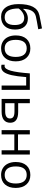

<svg xmlns="http://www.w3.org/2000/svg" viewBox="1392 -2198 816 3641"><g transform="rotate(90 1800.5 -378.0)"><path d="M58.1 -320.8Q58.1 -496.6 109.9 -595Q161.6 -693.4 273.9 -717.8Q413.6 -747.6 520 -766.1L535.2 -694.8Q365.7 -666.5 293 -649.9Q222.2 -633.8 186.8 -573.7Q151.4 -513.7 147.9 -410.2H153.8Q184.1 -451.2 231.9 -474.6Q279.8 -498 332 -498Q430.7 -498 485.8 -434.1Q541 -370.1 541 -256.8Q541 -131.3 477.1 -60.8Q413.1 9.8 298.8 9.8Q186 9.8 122.1 -76.7Q58.1 -163.1 58.1 -320.8ZM306.2 -58.1Q455.1 -58.1 455.1 -248Q455.1 -429.2 319.8 -429.2Q282.7 -429.2 248.3 -413.8Q213.9 -398.4 185.3 -373Q156.7 -347.7 141.1 -320.8Q141.1 -192.4 181.6 -125.2Q222.2 -58.1 306.2 -58.1Z M1144 -268.1Q1144 -137.2 1078.1 -63.7Q1012.2 9.8 896 9.8Q824.2 9.8 768.6 -23.9Q712.9 -57.6 682.6 -120.6Q652.3 -183.6 652.3 -268.1Q652.3 -398.9 717.8 -471.9Q783.2 -544.9 899.4 -544.9Q1011.7 -544.9 1077.9 -470.2Q1144 -395.5 1144 -268.1ZM736.3 -268.1Q736.3 -165.5 777.3 -111.8Q818.4 -58.1 897.9 -58.1Q977.5 -58.1 1018.8 -111.6Q1060.1 -165 1060.1 -268.1Q1060.1 -370.1 1018.8 -423.1Q977.5 -476.1 897 -476.1Q817.4 -476.1 776.9 -423.8Q736.3 -371.6 736.3 -268.1Z M1685.1 0H1603V-465.8H1442.4Q1429.2 -292 1405.8 -189.9Q1382.3 -87.9 1345 -40.5Q1307.6 6.8 1250 6.8Q1223.6 6.8 1208 1V-59.1Q1218.8 -56.2 1232.4 -56.2Q1288.6 -56.2 1321.8 -174.8Q1355 -293.5 1372.1 -535.2H1685.1Z M1938 -314H2103Q2308.1 -314 2308.1 -163.1Q2308.1 -84 2254.6 -42Q2201.2 0 2098.1 0H1856.9V-535.2H1938ZM1938 -244.1V-67.9H2094.2Q2158.7 -67.9 2192.9 -90.3Q2227.1 -112.8 2227.1 -158.2Q2227.1 -202.6 2195.6 -223.4Q2164.1 -244.1 2091.8 -244.1Z M2529.8 -535.2V-311H2829.6V-535.2H2910.6V0H2829.6V-241.2H2529.8V0H2448.7V-535.2Z M3544.4 -268.1Q3544.4 -137.2 3478.5 -63.7Q3412.6 9.8 3296.4 9.8Q3224.6 9.8 3168.9 -23.9Q3113.3 -57.6 3083 -120.6Q3052.7 -183.6 3052.7 -268.1Q3052.7 -398.9 3118.2 -471.9Q3183.6 -544.9 3299.8 -544.9Q3412.1 -544.9 3478.3 -470.2Q3544.4 -395.5 3544.4 -268.1ZM3136.7 -268.1Q3136.7 -165.5 3177.7 -111.8Q3218.8 -58.1 3298.3 -58.1Q3377.9 -58.1 3419.2 -111.6Q3460.4 -165 3460.4 -268.1Q3460.4 -370.1 3419.2 -423.1Q3377.9 -476.1 3297.4 -476.1Q3217.8 -476.1 3177.2 -423.8Q3136.7 -371.6 3136.7 -268.1Z"/></g></svg>

Font: Zoram GWebM
Style: Regular
Weight: 400
Foundry: Ascender Corporation
Version: Version 1.000